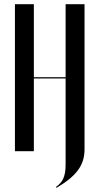

<svg xmlns="http://www.w3.org/2000/svg" viewBox="-20 -719 473 913"><path d="M51 -699V0H141V-346H292V63C292 126 275 149 246 170L249 174C342 119 382 68 382 -9V-699H292V-352H141V-699Z"/></svg>

Font: Moniqa SemBd Display
Style: Regular
Weight: 600
Designer: Rajesh Rajput
Foundry: Rajesh Rajput
Version: Version 1.000